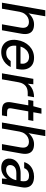

<svg xmlns="http://www.w3.org/2000/svg" viewBox="1188 -1948 772 3189"><g transform="rotate(90 1574.5 -354.0)"><path d="M25 0 151 -720H251L202 -440Q235 -483 283.5 -508Q332 -533 385 -533Q447 -533 485.5 -510Q524 -487 538.5 -440Q553 -393 540 -321L483 0H384L439 -311Q451 -379 425.5 -413.5Q400 -448 343 -448Q305 -448 270 -430Q235 -412 210.5 -377Q186 -342 176 -292L125 0Z M843 12Q773 12 724.5 -21Q676 -54 655 -113.5Q634 -173 646 -252Q655 -314 680.5 -365.5Q706 -417 745.5 -455Q785 -493 834 -513Q883 -533 940 -533Q1015 -533 1061 -500.5Q1107 -468 1125 -412.5Q1143 -357 1132 -289Q1131 -278 1128.5 -265Q1126 -252 1123 -237H716L728 -308H1037Q1044 -354 1031 -386Q1018 -418 991 -434.5Q964 -451 925 -451Q885 -451 848.5 -431.5Q812 -412 785.5 -374.5Q759 -337 748 -280L743 -252Q733 -194 745.5 -153.5Q758 -113 787.5 -92Q817 -71 857 -71Q908 -71 940.5 -90.5Q973 -110 994 -145H1094Q1073 -100 1036.5 -64.5Q1000 -29 951 -8.5Q902 12 843 12Z M1198 0 1290 -521H1380L1371 -428Q1395 -463 1428.5 -486Q1462 -509 1504 -521Q1546 -533 1595 -533L1577 -428H1524Q1494 -428 1465.5 -421Q1437 -414 1413.5 -397Q1390 -380 1372.5 -350.5Q1355 -321 1347 -277L1298 0Z M1809 0Q1761 0 1728.5 -15Q1696 -30 1683.5 -65.5Q1671 -101 1681 -160L1730 -437H1640L1655 -521H1745L1781 -656H1869L1845 -521H1989L1974 -437H1830L1781 -160Q1774 -117 1789 -101Q1804 -85 1847 -85H1912L1897 0Z M2015 0 2141 -720H2241L2192 -440Q2225 -483 2273.5 -508Q2322 -533 2375 -533Q2437 -533 2475.5 -510Q2514 -487 2528.5 -440Q2543 -393 2530 -321L2473 0H2374L2429 -311Q2441 -379 2415.5 -413.5Q2390 -448 2333 -448Q2295 -448 2260 -430Q2225 -412 2200.5 -377Q2176 -342 2166 -292L2115 0Z M2770 12Q2710 12 2674 -9.5Q2638 -31 2624 -67.5Q2610 -104 2616 -145Q2624 -197 2656 -233.5Q2688 -270 2739.5 -290Q2791 -310 2859 -310H2987Q2995 -357 2989.5 -388Q2984 -419 2962 -434.5Q2940 -450 2898 -450Q2855 -450 2821.5 -430Q2788 -410 2773 -369H2673Q2688 -422 2723.5 -458.5Q2759 -495 2808.5 -514Q2858 -533 2912 -533Q2983 -533 3026.5 -508.5Q3070 -484 3086 -438.5Q3102 -393 3091 -330L3033 0H2945L2952 -86Q2938 -65 2919.5 -47.5Q2901 -30 2878 -16.5Q2855 -3 2828 4.5Q2801 12 2770 12ZM2802 -69Q2833 -69 2861 -82.5Q2889 -96 2911.5 -119Q2934 -142 2949.5 -171Q2965 -200 2972 -232L2973 -239H2856Q2814 -239 2786 -228Q2758 -217 2742.5 -197.5Q2727 -178 2723 -153Q2717 -115 2738 -92Q2759 -69 2802 -69Z"/></g></svg>

Font: DM Sans 10pt Medium
Style: Italic
Weight: 500
Italic angle: -10°
Version: Version 4.004;gftools[0.9.30]